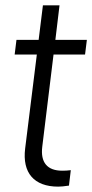

<svg xmlns="http://www.w3.org/2000/svg" viewBox="-20 -696 347 723"><path d="M199.2 6.8C210 6.8 222.7 5.4 239.7 2.9L246.6 -55.2C234.9 -53.7 225.6 -53.2 214.4 -53.2C157.7 -53.2 131.8 -84.5 139.2 -144L181.6 -490.7H300.3L307.1 -545.9H188.5L204.1 -675.8H141.6L125.5 -545.9H42L35.2 -490.7H118.7L74.7 -136.7C63.5 -45.4 107.9 6.8 199.2 6.8Z"/></svg>

Font: Guggenheim Sans Display Light
Style: Italic
Weight: 300
Italic angle: -7°
Designer: Modified by Tom Baber under direction of Pentagram Design 2023
Foundry: rsms
Version: Version 1.001;Glyphs 3.1.2 (3151)